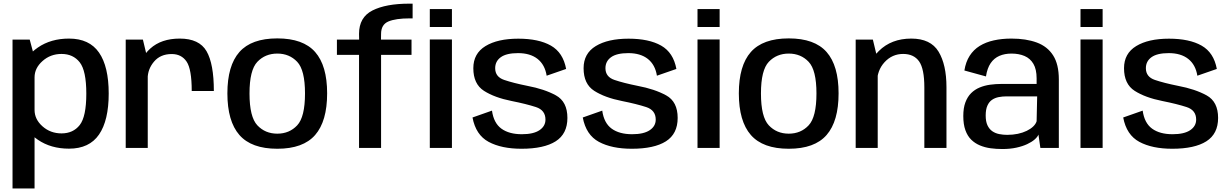

<svg xmlns="http://www.w3.org/2000/svg" viewBox="-20 -809 6728 1050"><path d="M48.5 221.5H169V-493.5L142.5 -592.5H48.5ZM357.5 4Q468.5 4 521.5 -73.2Q574.5 -150.5 574.5 -297.5Q574.5 -445 521.5 -521.5Q468.5 -598 357.5 -598Q258 -598 187 -549Q116 -500 116 -445L169 -386Q169 -436.5 212.5 -475.2Q256 -514 316.5 -514Q380 -514 416 -468.2Q452 -422.5 452 -297Q452 -171 416 -125.2Q380 -79.5 316.5 -79.5Q256 -79.5 212.5 -118Q169 -156.5 169 -208L116 -148.5Q116 -93.5 187 -44.8Q258 4 357.5 4Z M1028.5 -311.5H1149.5Q1149.5 -460 1109.5 -529Q1069.5 -598 963 -598Q862 -598 801.5 -543.2Q741 -488.5 741 -410L787.5 -378.5Q787.5 -431 822.5 -472.2Q857.5 -513.5 919 -513.5Q972.5 -513.5 1000.5 -472Q1028.5 -430.5 1028.5 -311.5ZM667.5 0H788V-481.5L761.5 -592.5H667.5Z M1496.5 4.5Q1638 4.5 1703.5 -70.8Q1769 -146 1769 -298.5Q1769 -450 1703.5 -524.5Q1638 -599 1496.5 -599Q1355 -599 1289.2 -524.5Q1223.5 -450 1223.5 -298.5Q1223.5 -146 1289.2 -70.8Q1355 4.5 1496.5 4.5ZM1496.5 -78Q1430.5 -78 1387.5 -123.5Q1344.5 -169 1344.5 -298Q1344.5 -426 1387.5 -471Q1430.5 -516 1496.5 -516Q1562.5 -516 1605.2 -471Q1648 -426 1648 -298Q1648 -169 1605.2 -123.5Q1562.5 -78 1496.5 -78Z M1943.5 0H2064V-509H2230.5V-592.5H2063.5L2064 -623.5Q2064 -674.5 2104 -691.5Q2144 -708.5 2220.5 -708.5H2236.5V-789H2218Q2090.5 -789 2017 -751.8Q1943.5 -714.5 1943.5 -624L1944 -592.5H1822.5V-509H1943.5ZM2330.5 0H2451.5V-593H2330.5ZM2330.5 -759.5V-661.5H2451.5V-759.5Z M2832 4.5Q2954.5 4.5 3018.8 -36.2Q3083 -77 3083 -164Q3083 -253 3020 -287.5Q2957 -322 2864 -339.5Q2787 -355 2737.5 -371.8Q2688 -388.5 2688 -436Q2688 -474 2718.8 -496.2Q2749.5 -518.5 2813 -518.5Q2879.5 -518.5 2919.8 -486.8Q2960 -455 2969.5 -395L3076 -432Q3059.5 -521.5 2992.8 -559.5Q2926 -597.5 2814.5 -597.5Q2701.5 -597.5 2635 -557Q2568.5 -516.5 2568.5 -436Q2568.5 -349.5 2626.8 -312.2Q2685 -275 2778.5 -256.5Q2858.5 -240.5 2910.8 -223.5Q2963 -206.5 2963 -155Q2963 -119 2930.2 -97Q2897.5 -75 2834 -75Q2764 -75 2722 -105.5Q2680 -136 2670.5 -204L2564 -166.5Q2582 -71 2652.2 -33.2Q2722.5 4.5 2832 4.5Z M3435 4.5Q3557.5 4.5 3621.8 -36.2Q3686 -77 3686 -164Q3686 -253 3623 -287.5Q3560 -322 3467 -339.5Q3390 -355 3340.5 -371.8Q3291 -388.5 3291 -436Q3291 -474 3321.8 -496.2Q3352.5 -518.5 3416 -518.5Q3482.5 -518.5 3522.8 -486.8Q3563 -455 3572.5 -395L3679 -432Q3662.5 -521.5 3595.8 -559.5Q3529 -597.5 3417.5 -597.5Q3304.5 -597.5 3238 -557Q3171.5 -516.5 3171.5 -436Q3171.5 -349.5 3229.8 -312.2Q3288 -275 3381.5 -256.5Q3461.5 -240.5 3513.8 -223.5Q3566 -206.5 3566 -155Q3566 -119 3533.2 -97Q3500.5 -75 3437 -75Q3367 -75 3325 -105.5Q3283 -136 3273.5 -204L3167 -166.5Q3185 -71 3255.2 -33.2Q3325.5 4.5 3435 4.5Z M3794.5 0H3915.5V-593H3794.5ZM3794.5 -759.5V-661.5H3915.5V-759.5Z M4293.5 4.5Q4435 4.5 4500.5 -70.8Q4566 -146 4566 -298.5Q4566 -450 4500.5 -524.5Q4435 -599 4293.5 -599Q4152 -599 4086.2 -524.5Q4020.5 -450 4020.5 -298.5Q4020.5 -146 4086.2 -70.8Q4152 4.5 4293.5 4.5ZM4293.5 -78Q4227.5 -78 4184.5 -123.5Q4141.5 -169 4141.5 -298Q4141.5 -426 4184.5 -471Q4227.5 -516 4293.5 -516Q4359.5 -516 4402.2 -471Q4445 -426 4445 -298Q4445 -169 4402.2 -123.5Q4359.5 -78 4293.5 -78Z M4659.5 0H4780V-482L4753.5 -592.5H4659.5ZM5035 0H5156V-332Q5156 -455 5112.8 -526.5Q5069.5 -598 4963.5 -598Q4854.5 -598 4786 -530Q4717.5 -462 4717.5 -388L4776 -354.5Q4776 -424 4817.5 -469Q4859 -514 4919 -514Q4977.5 -514 5006.2 -473.5Q5035 -433 5035 -331Z M5461.5 6Q5504 6 5538.2 -1.5Q5572.5 -9 5597.5 -20.8Q5622.5 -32.5 5638.2 -46.2Q5654 -60 5659 -73L5669.5 0H5770.5V-374.5Q5770.5 -457.5 5739.2 -506.2Q5708 -555 5649.8 -576.5Q5591.5 -598 5511 -598Q5459 -598 5415 -588.2Q5371 -578.5 5337.5 -557.8Q5304 -537 5282.8 -503.8Q5261.5 -470.5 5254 -423.5L5372 -391Q5379 -436.5 5397.8 -463.8Q5416.5 -491 5445.5 -503.5Q5474.5 -516 5511.5 -516Q5552 -516 5583 -502.8Q5614 -489.5 5631.5 -459.8Q5649 -430 5649 -380.5V-350H5457.5Q5425.5 -350 5394.8 -345.8Q5364 -341.5 5337.5 -330.5Q5311 -319.5 5291 -299.8Q5271 -280 5259.5 -249.2Q5248 -218.5 5248 -174.5Q5248 -129 5259.5 -97Q5271 -65 5291.5 -45Q5312 -25 5339 -13.8Q5366 -2.5 5397.2 1.8Q5428.5 6 5461.5 6ZM5488 -71.5Q5465.5 -71.5 5444.2 -75.8Q5423 -80 5406.5 -91.5Q5390 -103 5380.2 -123.8Q5370.5 -144.5 5370.5 -177.5Q5370.5 -210.5 5379.8 -231.2Q5389 -252 5405 -263Q5421 -274 5441.8 -278Q5462.5 -282 5485.5 -282H5652L5649 -146Q5644.5 -131 5630.5 -117.5Q5616.5 -104 5595 -93.5Q5573.5 -83 5546.2 -77.2Q5519 -71.5 5488 -71.5Z M5889 0H6010V-593H5889ZM5889 -759.5V-661.5H6010V-759.5Z M6390.5 4.5Q6513 4.5 6577.2 -36.2Q6641.5 -77 6641.5 -164Q6641.5 -253 6578.5 -287.5Q6515.5 -322 6422.5 -339.5Q6345.5 -355 6296 -371.8Q6246.5 -388.5 6246.5 -436Q6246.5 -474 6277.2 -496.2Q6308 -518.5 6371.5 -518.5Q6438 -518.5 6478.2 -486.8Q6518.5 -455 6528 -395L6634.5 -432Q6618 -521.5 6551.2 -559.5Q6484.5 -597.5 6373 -597.5Q6260 -597.5 6193.5 -557Q6127 -516.5 6127 -436Q6127 -349.5 6185.2 -312.2Q6243.5 -275 6337 -256.5Q6417 -240.5 6469.2 -223.5Q6521.5 -206.5 6521.5 -155Q6521.5 -119 6488.8 -97Q6456 -75 6392.5 -75Q6322.5 -75 6280.5 -105.5Q6238.5 -136 6229 -204L6122.5 -166.5Q6140.5 -71 6210.8 -33.2Q6281 4.5 6390.5 4.5Z"/></svg>

Font: Anybody UltraCondensed Thin Medium
Style: Regular
Weight: 500
Version: Version 1.111